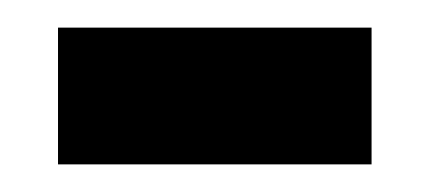

<svg xmlns="http://www.w3.org/2000/svg" viewBox="-20 -342 310 139"><path d="M22 -223V-322H249V-223Z"/></svg>

Font: Noto Serif Ethiopic ExtraCondensed
Style: Bold
Weight: 700
Width: 2
Designer: Monotype Design Team
Foundry: Monotype Imaging Inc.
Version: Version 2.102; ttfautohint (v1.8.4.7-5d5b)